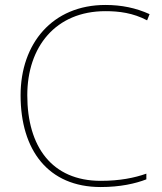

<svg xmlns="http://www.w3.org/2000/svg" viewBox="-20 -744 654 774"><path d="M405 -699C460 -699 516 -692 573 -662L583 -687C528 -712 470 -724 405 -724C191 -724 63 -568 63 -360C63 -139 174 10 386 10C465 10 526 -4 570 -21V-44C522 -27 463 -15 386 -15C189 -15 90 -153 90 -360C90 -555 204 -699 405 -699Z"/></svg>

Font: Noto Sans Arabic Thin
Style: Regular
Weight: 100
Designer: Monotype Design Team, Nadine Chahine, Nizar Qandah and Khaled Hosny
Foundry: Monotype Imaging Inc.
Version: Version 2.012